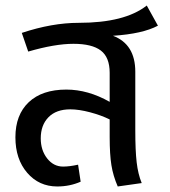

<svg xmlns="http://www.w3.org/2000/svg" viewBox="-20 -656 609 688"><path d="M464.8 -398.9V-189Q464.8 -116.7 469.7 -74.5Q474.6 -32.2 487.8 0L401.9 12.2Q385.3 -25.9 379.2 -64.2Q373 -102.5 373 -165V-228Q342.3 -243.2 302.5 -253.7Q262.7 -264.2 231.9 -264.2Q181.2 -264.2 153.6 -235.8Q126 -207.5 126 -160.2Q126 -117.7 148.9 -88.4Q171.9 -59.1 206.1 -59.1Q229 -59.1 259.8 -65.9L269 -4.9Q230 12.2 185.1 12.2Q119.6 12.2 77.4 -36.9Q35.2 -85.9 35.2 -164.1Q35.2 -244.6 83 -289.8Q130.9 -335 217.8 -335Q295.4 -335 373 -291V-395Q373 -450.7 341.3 -474.9Q309.6 -499 243.2 -499Q176.8 -499 81.1 -471.2L58.1 -538.1Q166.5 -574.2 262.2 -574.2Q427.2 -574.2 505.9 -636.2L545.9 -564Q491.2 -534.7 384.8 -527.8Q464.8 -497.6 464.8 -398.9Z"/></svg>

Font: FiraGO
Style: Regular
Weight: 400
Designer: bBox Type
Foundry: bBox Type GmbH
Version: Version 1.001;PS 001.001;hotconv 1.0.88;makeotf.lib2.5.64775